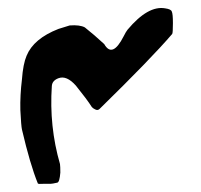

<svg xmlns="http://www.w3.org/2000/svg" viewBox="-20 -481 506 483"><path d="M193.4 -412.1Q180.7 -418.9 155.3 -417L127 -408.2Q64.5 -383.8 46.9 -340.8Q38.1 -320.3 35.2 -281.2Q30.3 -241.2 31.2 -204.1Q33.2 -164.1 35.2 -155.3Q55.7 -67.4 75.2 -19.5Q76.2 -17.6 89.8 -18.6Q89.8 -18.6 107.4 -18.6Q111.3 -18.6 124 -21.5Q129.9 -22.5 131.8 -46.9Q131.8 -62.5 130.9 -68.4Q103.5 -163.1 110.4 -264.6Q111.3 -278.3 127 -284.2Q147.5 -292 170.9 -265.6Q199.2 -230.5 210.9 -211.9Q212.9 -209 218.8 -206.1Q225.6 -202.1 230.5 -207Q360.4 -334 413.1 -395.5Q415 -397.5 415 -422.9Q415 -446.3 412.1 -452.1Q410.2 -458 395.5 -460Q352.5 -467.8 300.8 -406.2Q296.9 -401.4 291 -389.6Q262.7 -334 242.2 -370.1Q216.8 -393.6 193.4 -412.1Z"/></svg>

Font: Urdu Khush Khati
Style: Regular
Weight: 400
Version: Version 001.500